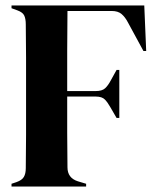

<svg xmlns="http://www.w3.org/2000/svg" viewBox="-20 -680 578 700"><path d="M22 0V-10L40 -16Q60 -23 67 -35Q74 -47 74 -67Q75 -127 75 -188Q75 -249 75 -310V-350Q75 -410 75 -470.5Q75 -531 74 -591Q74 -611 68.5 -623Q63 -635 44 -642L22 -650V-660H506L513 -494H503L446 -599Q436 -618 423 -629Q410 -640 387 -640H226Q225 -569 225 -495Q225 -421 225 -348H329Q352 -348 363 -358Q374 -368 384 -387L405 -425H415V-250H405L383 -288Q373 -306 362.5 -317Q352 -328 329 -328H225Q225 -258 225 -194.5Q225 -131 226 -70Q226 -31 264 -19L294 -10V0Z"/></svg>

Font: DeepMind Serif Display
Style: Regular
Weight: 400
Designer: Frank Grießhammer / Modifications: Colophon Foundry
Foundry: Colophon Foundry
Version: Version 5.003; ttfautohint (v1.8.2)